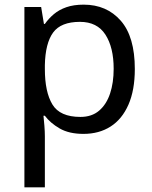

<svg xmlns="http://www.w3.org/2000/svg" viewBox="-20 -566 655 826"><path d="M340 -546Q439 -546 499.5 -477Q560 -408 560 -269Q560 -178 532.5 -115.5Q505 -53 455.5 -21.5Q406 10 339 10Q277 10 236.5 -13.5Q196 -37 173 -68H167Q169 -51 171 -25Q173 1 173 20V240H85V-536H157L169 -463H173Q189 -486 211.5 -505Q234 -524 265.5 -535Q297 -546 340 -546ZM324 -472Q242 -472 208.5 -426Q175 -380 173 -286V-269Q173 -170 205.5 -116.5Q238 -63 326 -63Q375 -63 406.5 -90Q438 -117 453.5 -163.5Q469 -210 469 -270Q469 -362 433.5 -417Q398 -472 324 -472Z"/></svg>

Font: Noto Sans Canadian Aboriginal
Style: Regular
Weight: 400
Designer: Monotype Design Team, Typotheque's Kevin King
Foundry: Monotype Imaging Inc.
Version: Version 2.002